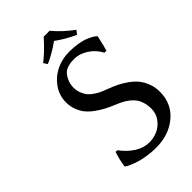

<svg xmlns="http://www.w3.org/2000/svg" viewBox="-243 -894 991 991"><g transform="rotate(-45 253.0 -398.0)"><path d="M278.8 -34.2Q310.5 -34.2 339.6 -47.1Q368.7 -60.1 388.9 -87.6Q409.2 -115.2 409.2 -150.9Q409.2 -175.8 403.1 -196Q397 -216.3 387 -230.7Q377 -245.1 361.1 -257.8Q345.2 -270.5 329.3 -278.8Q313.5 -287.1 292 -295.9Q263.2 -308.1 241.7 -319.1Q220.2 -330.1 196 -347.4Q171.9 -364.7 156.2 -383.3Q140.6 -401.9 130.4 -428.2Q120.1 -454.6 120.1 -484.9Q120.1 -537.6 151.6 -579.3Q183.1 -621.1 230 -641.1Q270.5 -658.2 315.9 -658.2Q348.6 -658.2 377.2 -653.6Q405.8 -648.9 422.9 -642.3Q439.9 -635.7 452.4 -628.9Q464.8 -622.1 469.7 -617.2L475.1 -612.8L477.1 -609.9Q461.9 -541.5 456.1 -525.9H441.9Q422.9 -563.5 385.7 -588.6Q348.6 -613.8 308.1 -613.8Q270 -613.8 247.1 -602.1Q227.5 -591.3 214.4 -565.4Q201.2 -539.6 201.2 -512.2Q201.2 -488.3 209.5 -468.3Q217.8 -448.2 229 -435.5Q240.2 -422.9 258.8 -411.1Q277.3 -399.4 290.5 -393.8Q303.7 -388.2 323.2 -380.9Q350.6 -370.6 373.3 -359.6Q396 -348.6 420.9 -331.1Q445.8 -313.5 462.6 -293.2Q479.5 -272.9 490.7 -243.9Q502 -214.8 502 -181.2Q502 -95.2 439.9 -42.7Q377.9 9.8 284.2 9.8Q251.5 9.8 220.7 5.1Q189.9 0.5 169.2 -6.1Q148.4 -12.7 132.6 -19.3Q116.7 -25.9 109.4 -30.3L102.1 -35.2L100.1 -38.1Q105.5 -76.2 120.1 -123H132.8Q162.6 -82.5 200.4 -58.3Q238.3 -34.2 278.8 -34.2ZM321.8 -806.2Q362.3 -756.8 422.9 -711.9L407.2 -690.9Q345.2 -719.7 300.8 -752.9Q250 -715.8 193.8 -690.9L180.2 -711.9Q222.7 -743.7 278.8 -806.2Z"/></g></svg>

Font: Linear Smooth
Style: Regular
Weight: 400
Designer: Philipp H. Poll, Flanker
Foundry: Philipp H. Poll, reworked by Flanker
Version: Version 1.061 | FøM Fix